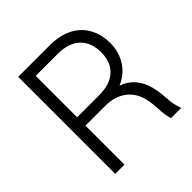

<svg xmlns="http://www.w3.org/2000/svg" viewBox="-193 -873 1018 1018"><g transform="rotate(-45 316.0 -364.0)"><path d="M96.2 0H165.5V-292.5H320.3C402.8 -290 456.5 -250.5 481.4 -192.9C494.6 -161.1 500 -122.6 501.5 -82.5C502.4 -53.7 505.9 -28.3 513.7 0H590.8C579.6 -30.3 573.7 -60.5 572.3 -92.3C569.8 -136.7 563.5 -174.8 552.2 -205.1C533.7 -255.9 498 -296.4 442.9 -314.5C524.9 -349.6 568.4 -423.8 568.4 -508.3C568.4 -636.7 487.3 -727.5 333.5 -727.5H96.2ZM165.5 -355V-665.5H330.6C443.8 -665.5 499.5 -603.5 499.5 -508.3C499.5 -414.6 443.8 -355 331.1 -355Z"/></g></svg>

Font: Raveo Light
Style: Regular
Weight: 300
Designer: Jakub Foglar, Rasmus Andersson (Inter)
Foundry: Jakubfoglar.com
Version: Version 1.100;Glyphs 3.2.3 (3260)